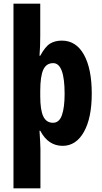

<svg xmlns="http://www.w3.org/2000/svg" viewBox="-20 -780 551 1040"><path d="M477 -273Q477 -141 434.5 -65.5Q392 10 319 10Q281 10 250.5 -10Q220 -30 198 -72H194Q196 -37 197.5 -12.5Q199 12 199 27V240H53V-760H198V-584Q198 -557 197 -530.5Q196 -504 194 -478H198Q225 -528 251.5 -544Q278 -560 315 -560Q392 -560 434.5 -484Q477 -408 477 -273ZM330 -272Q330 -438 268 -438Q231 -438 214.5 -402.5Q198 -367 198 -287V-258Q198 -184 214.5 -149.5Q231 -115 267 -115Q301 -115 315.5 -156.5Q330 -198 330 -272Z"/></svg>

Font: Noto Sans Ethiopic ExtraCondensed ExtraBold
Style: Regular
Weight: 800
Width: 2
Designer: Monotype Design Team
Foundry: Monotype Imaging Inc.
Version: Version 2.102; ttfautohint (v1.8.4.7-5d5b)